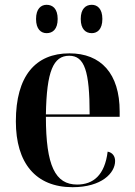

<svg xmlns="http://www.w3.org/2000/svg" viewBox="-20 -769 560 799"><path d="M362 -631C385 -631 406 -647 406 -690C406 -733 385 -749 362 -749C337 -749 316 -733 316 -690C316 -647 337 -631 362 -631ZM174 -631C199 -631 220 -647 220 -690C220 -733 199 -749 174 -749C151 -749 130 -733 130 -690C130 -647 151 -631 174 -631ZM282 10C403 10 459 -49 459 -99C459 -118 449 -134 428 -138C416 -40 368 -1 301 -1C210 -1 171 -79 171 -283H478V-305C478 -463 400 -547 269 -547C127 -547 46 -452 46 -264C46 -91 128 10 282 10ZM353 -293H171C174 -473 202 -537 268 -537C332 -537 353 -473 353 -293Z"/></svg>

Font: Noto Serif Display SemiCondensed SemiBold
Style: Regular
Weight: 600
Width: 4
Designer: Monotype Design Team
Foundry: Monotype Imaging Inc.
Version: Version 2.009